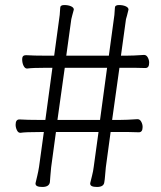

<svg xmlns="http://www.w3.org/2000/svg" viewBox="-20 -736 640 762"><path d="M121 -7V-9Q124 -22 128 -38.5Q132 -55 135 -74L154 -212H138Q80 -212 62 -209H60Q52 -209 47 -219.5Q42 -230 42 -241Q42 -262 57 -262Q87 -260 139 -260H160L188 -467H164Q108 -467 88 -464H87Q79 -464 73.5 -475Q68 -486 68 -501.5Q68 -517 83 -517Q113 -515 165 -515H195L215 -662Q217 -670 219 -705Q219 -716 235 -716Q251 -716 262 -711Q273 -706 273 -698Q270 -686 267 -676Q264 -666 263 -660L243 -515H412L432 -662Q434 -670 436 -705Q436 -716 452 -716Q468 -716 479 -711Q490 -706 490 -698L484 -674Q481 -665 480 -660L460 -515H480Q509 -515 551 -518H552Q561 -518 566.5 -508Q572 -498 572 -487Q572 -466 557 -466Q535 -467 513 -467H454L425 -260H454Q483 -260 525 -263H526Q535 -263 540.5 -253Q546 -243 546 -232Q546 -211 531 -211Q509 -212 492 -212H419L400 -72Q398 -53 397 -38.5Q396 -24 394 -13Q392 6 365 6Q338 6 338 -7V-9Q341 -22 345.5 -39.5Q350 -57 352 -74L371 -212H202L183 -72Q181 -54 180 -39Q179 -24 178 -13Q175 6 148 6Q121 6 121 -7ZM208 -260H377L405 -467H237Z"/></svg>

Font: LXGW WenKai TC Light
Style: Regular
Weight: 300
Designer: LXGW / Fontworks Inc.
Foundry: LXGW / Fontworks Inc.
Version: Version 1.330